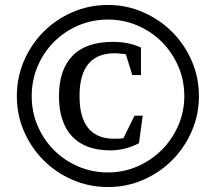

<svg xmlns="http://www.w3.org/2000/svg" viewBox="-20 -745 871 775"><path d="M416 -725Q491 -725 558 -695.5Q625 -666 675 -616Q725 -566 754 -499Q783 -432 783 -357Q783 -282 754 -215.5Q725 -149 675.5 -99Q626 -49 559 -19.5Q492 10 416 10Q340 10 273 -19Q206 -48 156 -98Q106 -148 77 -214.5Q48 -281 48 -357Q48 -433 77 -500Q106 -567 156 -617Q206 -667 273 -696Q340 -725 416 -725ZM108 -357Q108 -293 132 -237Q156 -181 198 -139Q240 -97 296 -73Q352 -49 416 -49Q479 -49 535 -73.5Q591 -98 633 -140Q675 -182 699.5 -238Q724 -294 724 -357Q724 -421 699.5 -477.5Q675 -534 633 -576Q591 -618 535 -642Q479 -666 416 -666Q352 -666 296 -642Q240 -618 198 -576Q156 -534 132 -477.5Q108 -421 108 -357ZM436 -576Q500 -576 549 -553V-442H514L488 -526Q473 -528 462 -529Q451 -530 443 -530Q301 -530 301 -357Q301 -185 441 -185Q453 -185 462 -185.5Q471 -186 478 -187L523 -278H556L541 -167Q485 -138 426 -138Q324 -138 271 -194.5Q218 -251 218 -357Q218 -463 272.5 -519.5Q327 -576 436 -576Z"/></svg>

Font: Volkhov
Style: Regular
Weight: 400
Designer: Cyreal (www.cyreal.org)
Foundry: Cyreal (www.cyreal.org)
Version: Version 1.010